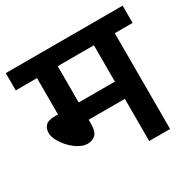

<svg xmlns="http://www.w3.org/2000/svg" viewBox="-140 -768 922 915"><g transform="rotate(-30 321.5 -311.0)"><path d="M545 -527V0H430V-232H231V-207Q231 -168 214.5 -151.5Q198 -135 170 -135Q149 -135 125.5 -148Q102 -161 81.5 -182Q61 -203 47.5 -227.5Q34 -252 34 -273Q34 -296 48 -311.5Q62 -327 101 -327H117V-527H0V-622H643V-527ZM430 -527H231V-327H430Z"/></g></svg>

Font: Noto Sans Devanagari SemiBold
Style: Regular
Weight: 600
Version: Version 2.003